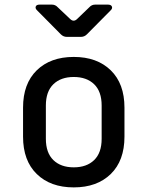

<svg xmlns="http://www.w3.org/2000/svg" viewBox="-20 -805 640 833"><path d="M300 8Q199 8 139.5 -50Q80 -108 80 -212V-338Q80 -442 139.5 -500Q199 -558 300 -558Q401 -558 460.5 -500Q520 -442 520 -338V-212Q520 -108 460.5 -50Q401 8 300 8ZM300 -79Q356 -79 388.5 -110.5Q421 -142 421 -203V-347Q421 -408 388.5 -439.5Q356 -471 300 -471Q244 -471 211.5 -439.5Q179 -408 179 -347V-203Q179 -142 211.5 -110.5Q244 -79 300 -79ZM270 -645Q255 -645 244 -656L142 -759Q132 -768 135 -776.5Q138 -785 152 -785H205Q220 -785 230 -774L285 -722Q300 -708 315 -723L368 -774Q378 -785 393 -785H448Q462 -785 465.5 -776.5Q469 -768 459 -759L357 -656Q346 -645 331 -645Z"/></svg>

Font: Pitagon Sans Mono Medium
Style: Regular
Weight: 500
Monospace: yes
Designer: Travis Tran
Foundry: Pitagon
Version: Version 1.001; ttfautohint (v1.8.4.7-5d5b);gftools[0.9.26]